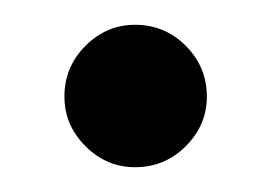

<svg xmlns="http://www.w3.org/2000/svg" viewBox="-20 -374 219 155"><path d="M32 -296Q32 -320 49 -337Q66 -354 89 -354Q113 -354 130 -337Q147 -320 147 -296Q147 -273 130 -256Q113 -239 89 -239Q66 -239 49 -256Q32 -273 32 -296Z"/></svg>

Font: Prompt SemiBold
Style: Regular
Weight: 600
Designer: Katatrad Team
Foundry: CadsonDemak
Version: Version 1.001